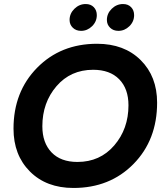

<svg xmlns="http://www.w3.org/2000/svg" viewBox="-20 -925 825 952"><path d="M759 -416Q759 -231 642 -112Q525 7 344 7Q210 7 128.5 -74.5Q47 -156 47 -287Q47 -470 164 -589Q281 -708 461 -708Q596 -708 677.5 -627Q759 -546 759 -416ZM190 -299Q190 -217 235.5 -169.5Q281 -122 364 -122Q476 -122 546.5 -204Q617 -286 617 -403Q617 -485 571 -532Q525 -579 442 -579Q330 -579 260 -497.5Q190 -416 190 -299ZM382 -772Q357 -772 341 -787.5Q325 -803 325 -826Q325 -858 349 -881.5Q373 -905 405 -905Q430 -905 445 -889.5Q460 -874 460 -850Q460 -818 436.5 -795Q413 -772 382 -772ZM567 -772Q542 -772 526 -787.5Q510 -803 510 -826Q510 -858 534 -881.5Q558 -905 590 -905Q615 -905 630 -889.5Q645 -874 645 -850Q645 -818 621.5 -795Q598 -772 567 -772Z"/></svg>

Font: Poppins SemiBold
Style: Italic
Weight: 600
Italic angle: -10°
Designer: Ninad Kale (Devanagari), Jonny Pinhorn (Latin)
Foundry: Indian Type Foundry
Version: Version 3.200;PS 1.000;hotconv 16.6.54;makeotf.lib2.5.65590